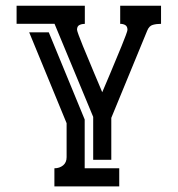

<svg xmlns="http://www.w3.org/2000/svg" viewBox="-20 -664 633 684"><path d="M408.2 -643.6H553.7V-579.1Q537.6 -579.1 524.4 -575.4Q511.2 -571.8 504.4 -554.7L376.5 -244.1V-94.7H312V-247.6L174.3 -579.1H39.1V-643.6H282.2V-579.1Q272 -579.1 263.2 -575Q254.4 -570.8 254.4 -558.1Q254.4 -554.7 260.3 -538.6Q266.1 -522.5 275.4 -500Q284.7 -477.5 295.7 -451.2Q306.6 -424.8 316.4 -401.4Q326.2 -377.9 334 -359.9Q341.8 -341.8 344.2 -335.4Q346.7 -341.8 354.5 -359.6Q362.3 -377.4 372.1 -401.1Q381.8 -424.8 392.8 -450.9Q403.8 -477.1 413.1 -499.8Q422.4 -522.5 428.2 -538.3Q434.1 -554.2 434.1 -557.6Q434.1 -569.8 426.5 -574.5Q418.9 -579.1 408.2 -579.1ZM173.8 -64.5Q191.9 -64.5 204.6 -74.7Q217.3 -85 217.3 -104V-225.1L84 -548.8H153.8L281.7 -238.3V-64.5H404.8V0H173.8Z"/></svg>

Font: Isar CAT
Style: Regular
Weight: 400
Designer: Digitized by Peter Wiegel
Foundry: CAT-Fonts, Peter Wiegel
Version: Version 1.000; ttfautohint (v1.3)